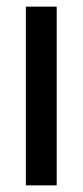

<svg xmlns="http://www.w3.org/2000/svg" viewBox="-20 -559 249 579"><path d="M58 0H151V-539H58Z"/></svg>

Font: Mluvka Medium
Style: Regular
Weight: 500
Designer: Modified by Jiří Krblich, Original typeface by Gumpita Rahayu
Foundry: Gumpita Rahayu & Jiří Krblich
Version: Version 2.000;Glyphs 3.1.1 (3134)